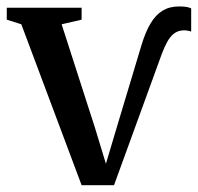

<svg xmlns="http://www.w3.org/2000/svg" viewBox="-28 -556 598 581"><path d="M219 4.5 36.5 -482.5 -7.5 -496.5V-532.5H219V-496.5L158.5 -482.5L259 -170.5L292.5 -60.5L326.5 -174.5L400 -419Q412 -459 427.5 -485Q443 -511 464 -523.8Q485 -536.5 513.5 -536.5Q529 -536.5 537.5 -534.8Q546 -533 550.5 -530.5V-460.5Q544.5 -462.5 536.8 -463.8Q529 -465 520 -463.5Q507 -461.5 496.8 -453Q486.5 -444.5 478 -429.2Q469.5 -414 461.5 -392.5L317 4.5Z"/></svg>

Font: Merriweather 72pt Medium
Style: Regular
Weight: 500
Version: Version 2.100